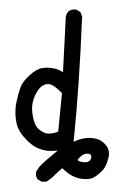

<svg xmlns="http://www.w3.org/2000/svg" viewBox="-57 -738 614 912"><g transform="rotate(5 250.0 -282.0)"><path d="M175.8 132.8 156.2 123Q144.5 109.4 146.5 87.9L160.2 62.5Q187.5 29.3 240.2 -21.5Q207 -13.7 178.7 -16.6Q150.4 -19.5 125 -32.7Q99.6 -45.9 69.3 -76.2Q39.1 -106.4 29.3 -149.4Q19.5 -192.4 24.4 -232.4Q29.3 -272.5 37.1 -302.7Q44.9 -333 76.2 -366.2Q107.4 -399.4 133.8 -405.3Q160.2 -411.1 186.5 -408.2Q212.9 -405.3 232.4 -393.6L222.7 -658.2Q224.6 -673.8 234.4 -685.5Q249 -697.3 270.5 -695.3L290 -685.5L299.8 -666Q315.4 -335.9 311.5 -69.3Q338.9 -85 364.3 -90.8Q389.6 -96.7 417 -92.8Q444.3 -88.9 466.8 -65.4Q489.3 -42 482.4 -4.4Q475.6 33.2 462.4 51.3Q449.2 69.3 427.2 87.4Q405.3 105.5 360.4 102.5Q315.4 99.6 268.6 60.5Q246.1 83 224.6 109.4L199.2 130.9ZM383.8 21.5Q396.5 16.6 399.9 5.4Q403.3 -5.9 398.9 -13.2Q394.5 -20.5 375.5 -17.6Q356.4 -14.6 336.9 15.6Q354.5 27.3 383.8 21.5ZM234.4 -110.4 236.3 -293.9Q205.1 -321.3 186 -328.6Q167 -335.9 148.9 -326.7Q130.9 -317.4 118.2 -292Q105.5 -266.6 101.6 -238.3Q97.7 -210 107.9 -173.3Q118.2 -136.7 132.3 -122.1Q146.5 -107.4 169.9 -99.6Q193.4 -91.8 234.4 -110.4Z"/></g></svg>

Font: JasonHandwriting4
Style: Regular
Weight: 400
Version: Version 1.01.21